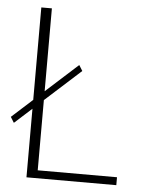

<svg xmlns="http://www.w3.org/2000/svg" viewBox="-50 -718 608 760"><g transform="rotate(5 254.0 -337.5)"><path d="M15 -210.5 267 -438.5 253 -461 1 -233ZM83.5 0H440.5V-31.5H125.5V-675H83.5Z"/></g></svg>

Font: Anybody UltraCondensed Thin ExtraLight
Style: Regular
Weight: 250
Version: Version 1.111